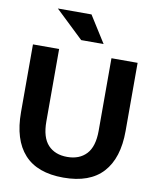

<svg xmlns="http://www.w3.org/2000/svg" viewBox="-101 -1027 902 1113"><g transform="rotate(10 350.0 -470.0)"><path d="M349 10Q195 10 118.5 -74.5Q42 -159 42 -321V-720H196V-294Q196 -200 237 -156Q278 -112 350 -112Q422 -112 463 -156Q504 -200 504 -293V-720H658V-319Q658 -159 581 -74.5Q504 10 349 10ZM313 -793 148 -950H346L445 -793Z"/></g></svg>

Font: Instrument Sans
Style: Bold
Weight: 700
Designer: Rodrigo Fuenzalida
Foundry: fragTYPE
Version: Version 1.000; ttfautohint (v1.8.4.7-5d5b);gftools[0.9.28]